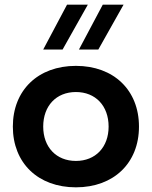

<svg xmlns="http://www.w3.org/2000/svg" viewBox="-20 -792 650 822"><path d="M305 -510C143 -510 35 -406 35 -250C35 -94 143 10 305 10C467 10 575 -94 575 -250C575 -406 467 -510 305 -510ZM305 -103C221 -103 165 -162 165 -250C165 -339 221 -398 305 -398C389 -398 445 -339 445 -250C445 -162 389 -103 305 -103ZM318 -580H401L509 -772H420ZM165 -580H248L356 -772H267Z"/></svg>

Font: Gully SemiBold
Style: Regular
Weight: 600
Designer: jaikishan Patel
Foundry: MagicType
Version: Version 1.000;Glyphs 3.2 (3242)